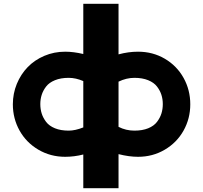

<svg xmlns="http://www.w3.org/2000/svg" viewBox="-20 -917 1074 1014"><path d="M47.9 -366.2Q47.9 -422.9 68.8 -473.9Q89.8 -524.9 126.2 -562.5Q162.6 -600.1 214.1 -622.1Q265.6 -644 324.2 -644Q368.2 -644 419.9 -631.8V-897H606V-629.9Q658.2 -644 709 -644Q787.1 -644 850.6 -606.7Q914.1 -569.3 949.5 -505.6Q984.9 -441.9 984.9 -366.2Q984.9 -291 949.5 -227.5Q914.1 -164.1 850.3 -126.5Q786.6 -88.9 709 -88.9Q661.6 -88.9 606 -103V77.1H419.9V-101.1Q372.1 -88.9 324.2 -88.9Q246.6 -88.9 182.6 -126.5Q118.7 -164.1 83.3 -227.5Q47.9 -291 47.9 -366.2ZM192.9 -367.2Q192.9 -340.8 200.2 -317.6Q207.5 -294.4 223.6 -273.2Q239.7 -252 270.3 -239.5Q300.8 -227.1 342.8 -227.1Q377 -227.1 419.9 -244.1V-488.8Q380.4 -505.9 342.8 -505.9Q300.8 -505.9 270.3 -493.4Q239.7 -481 223.6 -460Q207.5 -439 200.2 -416Q192.9 -393.1 192.9 -367.2ZM606 -247.1Q645 -227.1 689.9 -227.1Q731.9 -227.1 762.5 -239.5Q793 -252 809.1 -273.2Q825.2 -294.4 832.5 -317.6Q839.8 -340.8 839.8 -367.2Q839.8 -393.1 832.5 -416Q825.2 -439 809.1 -460Q793 -481 762.5 -493.4Q731.9 -505.9 689.9 -505.9Q647.5 -505.9 606 -485.8Z"/></svg>

Font: Hussar Preview
Style: Bold
Weight: 700
Foundry: Cannot Into Space Fonts, PlusOne Fonts
Version: Version 2.29RC2 "Millennial"